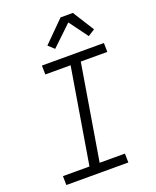

<svg xmlns="http://www.w3.org/2000/svg" viewBox="-174 -1071 948 1170"><g transform="rotate(-20 300.0 -486.0)"><path d="M451 0H49L48 -58H220L323 -677H159L158 -735H560L561 -677H389L286 -58H450ZM269 -803 231 -838 365 -972H445L532 -834L488 -806L399 -927Z"/></g></svg>

Font: Iosevka HT Light Extended
Style: Italic
Weight: 300
Width: 7
Italic angle: -9°
Monospace: yes
Designer: Belleve Invis
Foundry: Belleve Invis
Version: Version 32.3.0; ttfautohint (v1.8.4)